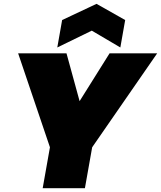

<svg xmlns="http://www.w3.org/2000/svg" viewBox="-20 -988 845 1008"><path d="M242.2 -214.8 75.2 -708H329.1L397.9 -457L555.2 -708H805.2L463.9 -214.8L425.8 0H204.1ZM637.2 -882.8 611.8 -738.8 461.9 -827.1 280.8 -738.8 306.2 -882.8 486.8 -967.8Z"/></svg>

Font: SVN-Poppins Black
Style: Italic
Weight: 900
Italic angle: -10°
Designer: Ninad Kale (Devanagari), Jonny Pinhorn (Latin)
Foundry: Indian Type Foundry
Version: Version 3.002 2017